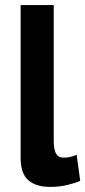

<svg xmlns="http://www.w3.org/2000/svg" viewBox="-20 -720 335 754"><path d="M191 -168Q191 -133 200 -117Q209 -101 229 -101Q241 -101 252.5 -103Q264 -105 281 -112L295 -10Q279 -2 246 6Q213 14 178 14Q121 14 91 -12.5Q61 -39 61 -100V-700H191Z"/></svg>

Font: PT Sans
Style: Bold
Weight: 700
Version: Version 2.003W OFL; ttfautohint (v1.6)